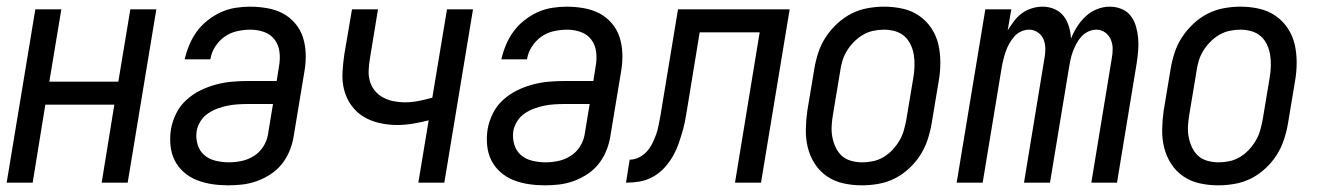

<svg xmlns="http://www.w3.org/2000/svg" viewBox="-20 -548 3959 576"><path d="M0 0 86 -520H164L128 -303H335L371 -520H449L363 0H285L323 -234H116L78 0Z M665 8Q640 8 616.5 4.5Q593 1 571 -7.5Q549 -16 531.5 -31.5Q514 -47 504 -67Q494 -87 491.5 -111.5Q489 -136 493 -161Q497 -184 508.5 -207.5Q520 -231 539.5 -248.5Q559 -266 581.5 -277Q604 -288 628.5 -294.5Q653 -301 677 -303Q701 -305 725 -305H810L817 -349Q821 -370 818.5 -391.5Q816 -413 804 -429Q792 -445 772.5 -452Q753 -459 731 -459Q712 -459 691.5 -454.5Q671 -450 654 -438Q637 -426 625.5 -408Q614 -390 611 -370H534Q539 -392 548 -413.5Q557 -435 570.5 -453.5Q584 -472 603 -487Q622 -502 643 -511.5Q664 -521 686.5 -524.5Q709 -528 730 -528Q756 -528 781.5 -523.5Q807 -519 828 -508Q849 -497 865 -478.5Q881 -460 888.5 -437Q896 -414 897 -388.5Q898 -363 894 -338L860 -133Q856 -112 847 -91.5Q838 -71 824 -54Q810 -37 790.5 -24.5Q771 -12 750 -4.5Q729 3 707.5 5.5Q686 8 665 8ZM667 -61Q685 -61 704.5 -65Q724 -69 741.5 -80Q759 -91 770 -108.5Q781 -126 784 -145L799 -236H725Q710 -236 694 -235Q678 -234 663 -231Q648 -228 633 -222.5Q618 -217 604.5 -208Q591 -199 582 -185Q573 -171 570 -155Q567 -135 572.5 -115.5Q578 -96 592 -83.5Q606 -71 626 -66Q646 -61 667 -61Z M1235 0 1266 -187Q1243 -181 1218.5 -177Q1194 -173 1171 -173Q1144 -173 1118 -179Q1092 -185 1070.5 -198Q1049 -211 1034 -232Q1019 -253 1012.5 -278Q1006 -303 1007.5 -330.5Q1009 -358 1013 -385L1036 -520H1114L1090 -374Q1087 -356 1086 -338.5Q1085 -321 1089.5 -305Q1094 -289 1104 -276.5Q1114 -264 1128.5 -256Q1143 -248 1160 -244.5Q1177 -241 1194 -241Q1215 -241 1235.5 -245Q1256 -249 1277 -255L1321 -520H1399L1313 0Z M1615 8Q1590 8 1566.5 4.5Q1543 1 1521 -7.5Q1499 -16 1481.5 -31.5Q1464 -47 1454 -67Q1444 -87 1441.5 -111.5Q1439 -136 1443 -161Q1447 -184 1458.5 -207.5Q1470 -231 1489.5 -248.5Q1509 -266 1531.5 -277Q1554 -288 1578.5 -294.5Q1603 -301 1627 -303Q1651 -305 1675 -305H1760L1767 -349Q1771 -370 1768.5 -391.5Q1766 -413 1754 -429Q1742 -445 1722.5 -452Q1703 -459 1681 -459Q1662 -459 1641.5 -454.5Q1621 -450 1604 -438Q1587 -426 1575.5 -408Q1564 -390 1561 -370H1484Q1489 -392 1498 -413.5Q1507 -435 1520.5 -453.5Q1534 -472 1553 -487Q1572 -502 1593 -511.5Q1614 -521 1636.5 -524.5Q1659 -528 1680 -528Q1706 -528 1731.5 -523.5Q1757 -519 1778 -508Q1799 -497 1815 -478.5Q1831 -460 1838.5 -437Q1846 -414 1847 -388.5Q1848 -363 1844 -338L1810 -133Q1806 -112 1797 -91.5Q1788 -71 1774 -54Q1760 -37 1740.5 -24.5Q1721 -12 1700 -4.5Q1679 3 1657.5 5.5Q1636 8 1615 8ZM1617 -61Q1635 -61 1654.5 -65Q1674 -69 1691.5 -80Q1709 -91 1720 -108.5Q1731 -126 1734 -145L1749 -236H1675Q1660 -236 1644 -235Q1628 -234 1613 -231Q1598 -228 1583 -222.5Q1568 -217 1554.5 -208Q1541 -199 1532 -185Q1523 -171 1520 -155Q1517 -135 1522.5 -115.5Q1528 -96 1542 -83.5Q1556 -71 1576 -66Q1596 -61 1617 -61Z M1858 0 1869 -69Q1883 -69 1896.5 -75.5Q1910 -82 1920 -93Q1930 -104 1936.5 -117Q1943 -130 1948 -143.5Q1953 -157 1955.5 -171Q1958 -185 1961 -199L2014 -520H2349L2263 0H2185L2259 -451H2079L2045 -243Q2041 -222 2038 -201.5Q2035 -181 2029.5 -161Q2024 -141 2017 -120.5Q2010 -100 1999.5 -81Q1989 -62 1974 -45.5Q1959 -29 1939.5 -18Q1920 -7 1899.5 -3.5Q1879 0 1858 0Z M2566 8Q2537 8 2510 2Q2483 -4 2461 -19Q2439 -34 2424.5 -56.5Q2410 -79 2403.5 -105Q2397 -131 2397.5 -159.5Q2398 -188 2402 -216L2423 -342Q2427 -366 2435 -390.5Q2443 -415 2457.5 -437Q2472 -459 2492 -477.5Q2512 -496 2535 -507.5Q2558 -519 2583 -523.5Q2608 -528 2632 -528Q2661 -528 2688 -522Q2715 -516 2737 -501Q2759 -486 2774 -463.5Q2789 -441 2795 -415Q2801 -389 2801 -360.5Q2801 -332 2796 -304L2775 -178Q2771 -154 2763 -129.5Q2755 -105 2741 -83Q2727 -61 2707 -42.5Q2687 -24 2664 -12.5Q2641 -1 2615.5 3.5Q2590 8 2566 8ZM2567 -61Q2583 -61 2599.5 -64.5Q2616 -68 2631 -77Q2646 -86 2658 -99Q2670 -112 2678.5 -126.5Q2687 -141 2691.5 -157Q2696 -173 2699 -189L2720 -315Q2723 -332 2723.5 -349.5Q2724 -367 2721.5 -383Q2719 -399 2712 -414Q2705 -429 2693 -439.5Q2681 -450 2665 -454.5Q2649 -459 2632 -459Q2616 -459 2599.5 -455.5Q2583 -452 2568 -443Q2553 -434 2540.5 -421Q2528 -408 2519.5 -393.5Q2511 -379 2506.5 -363Q2502 -347 2500 -331L2479 -205Q2476 -188 2475 -170.5Q2474 -153 2477 -137Q2480 -121 2487 -106Q2494 -91 2505.5 -80.5Q2517 -70 2533.5 -65.5Q2550 -61 2567 -61Z M2850 0 2936 -520H3014L3003 -457Q3012 -471 3022 -484.5Q3032 -498 3045.5 -508Q3059 -518 3075.5 -523Q3092 -528 3107 -528H3108Q3127 -528 3144 -520.5Q3161 -513 3171.5 -499Q3182 -485 3187 -467.5Q3192 -450 3193 -432Q3200 -450 3211 -467.5Q3222 -485 3237 -499Q3252 -513 3271 -520.5Q3290 -528 3309 -528Q3328 -528 3345 -521Q3362 -514 3372.5 -500Q3383 -486 3388 -468.5Q3393 -451 3394.5 -433Q3396 -415 3394.5 -396Q3393 -377 3390 -358L3331 0H3254L3315 -371Q3318 -386 3318 -401Q3318 -416 3312.5 -429Q3307 -442 3295.5 -450.5Q3284 -459 3269 -459Q3257 -459 3245 -453.5Q3233 -448 3224 -438Q3215 -428 3209 -416.5Q3203 -405 3198.5 -393Q3194 -381 3191.5 -369Q3189 -357 3187 -345L3130 0H3052L3113 -371Q3116 -386 3116 -401Q3116 -416 3111 -429Q3106 -442 3094 -450.5Q3082 -459 3067 -459Q3055 -459 3043 -453.5Q3031 -448 3022.5 -438Q3014 -428 3007.5 -416.5Q3001 -405 2997 -393Q2993 -381 2990 -369Q2987 -357 2985 -345L2928 0Z M3635 8Q3606 8 3579 2Q3552 -4 3530 -19Q3508 -34 3493.5 -56.5Q3479 -79 3472.5 -105Q3466 -131 3466.5 -159.5Q3467 -188 3471 -216L3492 -342Q3496 -366 3504 -390.5Q3512 -415 3526.5 -437Q3541 -459 3561 -477.5Q3581 -496 3604 -507.5Q3627 -519 3652 -523.5Q3677 -528 3701 -528Q3730 -528 3757 -522Q3784 -516 3806 -501Q3828 -486 3843 -463.5Q3858 -441 3864 -415Q3870 -389 3870 -360.5Q3870 -332 3865 -304L3844 -178Q3840 -154 3832 -129.5Q3824 -105 3810 -83Q3796 -61 3776 -42.5Q3756 -24 3733 -12.5Q3710 -1 3684.5 3.5Q3659 8 3635 8ZM3636 -61Q3652 -61 3668.5 -64.5Q3685 -68 3700 -77Q3715 -86 3727 -99Q3739 -112 3747.5 -126.5Q3756 -141 3760.5 -157Q3765 -173 3768 -189L3789 -315Q3792 -332 3792.5 -349.5Q3793 -367 3790.5 -383Q3788 -399 3781 -414Q3774 -429 3762 -439.5Q3750 -450 3734 -454.5Q3718 -459 3701 -459Q3685 -459 3668.5 -455.5Q3652 -452 3637 -443Q3622 -434 3609.5 -421Q3597 -408 3588.5 -393.5Q3580 -379 3575.5 -363Q3571 -347 3569 -331L3548 -205Q3545 -188 3544 -170.5Q3543 -153 3546 -137Q3549 -121 3556 -106Q3563 -91 3574.5 -80.5Q3586 -70 3602.5 -65.5Q3619 -61 3636 -61Z"/></svg>

Font: Iosevka QP
Style: Italic
Weight: 400
Italic angle: -9°
Designer: Belleve Invis
Foundry: Belleve Invis
Version: Version 20.0.0; ttfautohint (v1.8.4)